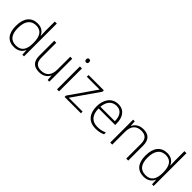

<svg xmlns="http://www.w3.org/2000/svg" viewBox="226 -1947 3145 3145"><g transform="rotate(45 1798.5 -375.0)"><path d="M280 10C378 10 433 -39 459 -99H462L468 0H506V-760H459V-544C459 -509 461 -467 463 -432H459C434 -493 378 -541 286 -541C142 -541 58 -442 58 -258C58 -83 135 10 280 10ZM285 -31C164 -31 106 -108 106 -258C106 -415 170 -500 290 -500C409 -500 460 -417 460 -266V-259C460 -113 411 -31 285 -31Z M1092 -531H1046V-236C1046 -99 981 -31 864 -31C771 -31 722 -80 722 -188V-531H675V-183C675 -54 738 10 860 10C958 10 1018 -38 1045 -98H1047L1054 0H1092Z M1294 -726C1271 -726 1260 -711 1260 -687C1260 -663 1271 -648 1294 -648C1319 -648 1329 -663 1329 -687C1329 -711 1319 -726 1294 -726ZM1317 -531H1270V0H1317Z M1824 0V-39H1504L1824 -499V-531H1470V-491H1766L1446 -31V0Z M2156 -541C2006 -541 1925 -419 1925 -261C1925 -98 2007 10 2169 10C2236 10 2284 0 2336 -24V-67C2276 -41 2235 -32 2170 -32C2043 -32 1973 -113 1973 -261H2357V-295C2357 -437 2291 -541 2156 -541ZM2155 -500C2260 -500 2309 -419 2309 -301H1974C1985 -430 2053 -500 2155 -500Z M2735 -541C2638 -541 2578 -492 2551 -432H2548L2541 -531H2503V0H2550V-294C2550 -432 2615 -499 2731 -499C2823 -499 2874 -451 2874 -344V0H2920V-347C2920 -480 2854 -541 2735 -541Z M3283 10C3381 10 3436 -39 3462 -99H3465L3471 0H3509V-760H3462V-544C3462 -509 3464 -467 3466 -432H3462C3437 -493 3381 -541 3289 -541C3145 -541 3061 -442 3061 -258C3061 -83 3138 10 3283 10ZM3288 -31C3167 -31 3109 -108 3109 -258C3109 -415 3173 -500 3293 -500C3412 -500 3463 -417 3463 -266V-259C3463 -113 3414 -31 3288 -31Z"/></g></svg>

Font: Noto Sans Syriac Extralight
Style: Regular
Weight: 200
Designer: Patrick Giasson and the Monotype Design Team
Foundry: Monotype Imaging Inc.
Version: Version 3.000